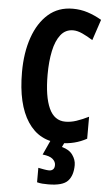

<svg xmlns="http://www.w3.org/2000/svg" viewBox="-63 -831 604 1045"><g transform="rotate(5 239.0 -308.0)"><path d="M304 -673Q262 -673 236 -640Q210 -607 198 -550Q186 -493 186 -421Q186 -301 215 -237.5Q244 -174 304 -174Q334 -174 364 -184Q394 -194 431 -212V-92Q366 -56 288 -56Q172 -56 109 -151.5Q46 -247 46 -422Q46 -529 75 -612Q104 -695 158.5 -742.5Q213 -790 292 -790Q335 -790 373.5 -777.5Q412 -765 450 -743L412 -629Q382 -648 354.5 -660.5Q327 -673 304 -673ZM376 57Q376 114 348 144Q320 174 241 174Q224 174 209.5 173Q195 172 180 168V89Q195 92 212 95Q229 98 240 98Q252 98 260.5 90.5Q269 83 269 66Q269 48 252.5 33.5Q236 19 197 15L234 -66H313L298 -35Q338 -25 357 1.5Q376 28 376 57Z"/></g></svg>

Font: Noto Sans Malayalam UI ExtraCondensed
Style: Bold
Weight: 700
Width: 2
Designer: Jelle Bosma - Monotype Design Team
Foundry: Monotype Imaging Inc.
Version: Version 2.104; ttfautohint (v1.8.4.7-5d5b)